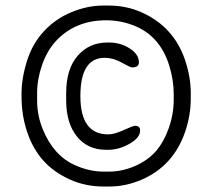

<svg xmlns="http://www.w3.org/2000/svg" viewBox="-20 -703 763 687"><path d="M352.1 -88.9H369.6Q417 -88.9 462.9 -108.9Q508.8 -128.9 537.4 -161.6Q565.9 -194.3 583.7 -244.1Q601.6 -293.9 601.6 -347.7V-365.7Q601.6 -417 585.4 -468.8Q553.7 -570.3 467.8 -607.9Q416 -630.4 360.4 -630.4Q248.5 -630.4 179.7 -555.7Q147.9 -521 130.4 -470Q112.8 -418.9 112.8 -370.6V-343.8Q112.8 -290.5 132.8 -241.2Q170.9 -147 247.6 -112.3Q299.3 -88.9 352.1 -88.9ZM354.5 -496.1Q267.6 -496.1 267.6 -359.1Q267.6 -222.2 367.2 -222.2Q389.2 -222.2 422.4 -237.5Q455.6 -252.9 463.4 -252.9Q481.4 -252.9 481.4 -236.3Q481.4 -210 443.4 -188.5Q405.3 -167 367.2 -167H359.4Q293.5 -167 255.1 -214.8Q216.8 -262.7 216.8 -343.8V-370.1Q216.8 -456.5 258.1 -503.7Q299.3 -550.8 363.3 -550.8H371.1Q411.6 -550.8 444.3 -529.5Q477.1 -508.3 477.1 -480Q477.1 -461.9 452.6 -461.9Q445.8 -461.9 415.5 -479Q385.3 -496.1 354.5 -496.1ZM371.6 -35.6H350.6Q284.7 -35.6 228.3 -61.5Q171.9 -87.4 135 -128.4Q98.1 -169.4 77.6 -229.5Q57.1 -289.6 57.1 -357.4V-368.2Q57.1 -423.3 76.7 -485.4Q96.2 -547.4 137.9 -592Q179.7 -636.7 236.8 -659.9Q293.9 -683.1 348.1 -683.1H369.1Q433.6 -683.1 489.3 -657.7Q601.1 -606.4 641.1 -491.2Q662.6 -428.2 662.6 -371.1V-350.1Q662.6 -290 642.1 -230.5Q600.6 -109.9 487.8 -60.5Q430.2 -35.6 371.6 -35.6Z"/></svg>

Font: Averia Sans Libre Light
Style: Regular
Weight: 300
Version: Version 1.002